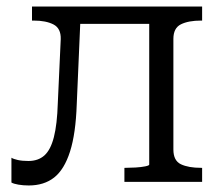

<svg xmlns="http://www.w3.org/2000/svg" viewBox="-20 -557 682 588"><path d="M157 -241 166 -437Q167 -470 144 -482Q121 -494 83 -494H78V-537H228L215 -237Q212 -148 194.5 -93Q177 -38 146 -13.5Q115 11 68 11Q51 11 36.5 8.5Q22 6 15 2V-74Q21 -70 34.5 -67Q48 -64 67 -64Q97 -64 116 -81Q135 -98 145 -137Q155 -176 157 -241ZM437 -53V-537H599V-494H596Q557 -494 534 -482.5Q511 -471 511 -438V-99Q511 -65 534 -54Q557 -43 596 -43H599V0H361V-43H364Q378 -43 395 -44Q412 -45 424.5 -47.5Q437 -50 437 -53ZM192 -484V-537H483V-484Z"/></svg>

Font: Roboto Serif Light
Style: Regular
Weight: 300
Designer: Greg Gazdowicz
Foundry: Commercial Type
Version: Version 1.008